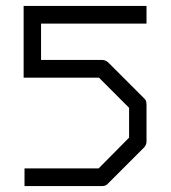

<svg xmlns="http://www.w3.org/2000/svg" viewBox="-20 -680 580 650"><path d="M476 -660V-600H119V-477H326Q338 -477 347 -468L467 -348Q476 -341 476 -327V-201Q476 -189 467 -180L346 -59Q339 -50 325 -50H63V-110H314L417 -214V-315L315 -417H60V-660Z"/></svg>

Font: ibm3270
Style: Regular
Weight: 400
Monospace: yes
Version: Version 2.0.3